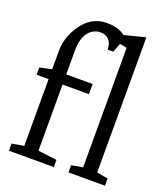

<svg xmlns="http://www.w3.org/2000/svg" viewBox="-147 -914 881 1015"><g transform="rotate(20 293.5 -406.0)"><path d="M169.4 -53.7 275.4 -40.5V0H22.9V-40.5L90.3 -51.8V-427.7H22.9V-468.3L90.3 -482.9V-586.4Q90.3 -663.1 137.7 -732.4Q191.9 -812 279.8 -812Q335.9 -812 371.6 -789.6Q387.2 -779.8 395 -767.1L361.8 -680.7H330.1Q330.1 -729.5 295.9 -747.1Q283.7 -753.9 264.9 -753.9Q246.1 -753.9 228.8 -745.8Q211.4 -737.8 198.2 -721.2Q169.4 -685.1 169.4 -620.1V-482.9H317.9V-425.8H169.4ZM500.5 -51.8 563 -40.5V0H357.9V-40.5L421.4 -51.8V-724.1L357.9 -736.3V-775.9L500.5 -812Z"/></g></svg>

Font: Habibi
Style: Regular
Weight: 400
Designer: Magnus Gaarde
Foundry: Magnus Gaarde
Version: Version 1.001